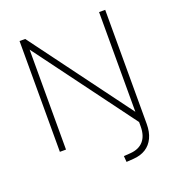

<svg xmlns="http://www.w3.org/2000/svg" viewBox="-157 -830 1053 1148"><g transform="rotate(-20 369.5 -256.0)"><path d="M451 193 448 155 491 152Q545 148 574 115Q603 82 603 22V-26L607 0L116 -663H136V0H97V-705H133L624 -42H603V-705H642V21Q642 72 624.5 109Q607 146 574.5 166.5Q542 187 496 190Z"/></g></svg>

Font: Mulish ExtraLight ExtraLight
Style: Regular
Weight: 250
Version: Version 3.603